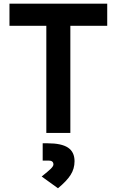

<svg xmlns="http://www.w3.org/2000/svg" viewBox="-20 -713 626 1030"><path d="M228.5 0V-574.7H30.8V-693.4H555.2V-574.7H357.4V0ZM291 296.9 203.6 233.9Q239.7 205.1 253.2 191.7Q266.6 178.2 266.6 169.4Q266.6 148.4 240.7 148.4H209V55.7H235.8Q310.1 55.7 345 79.1Q379.9 102.5 379.9 151.9Q379.9 192.4 358.6 225.6Q337.4 258.8 291 296.9Z"/></svg>

Font: Cascadia Mono
Style: Bold
Weight: 700
Monospace: yes
Designer: Aaron Bell
Foundry: Saja Typeworks
Version: Version 2404.023; ttfautohint (v1.8.4)